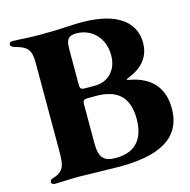

<svg xmlns="http://www.w3.org/2000/svg" viewBox="-108 -839 938 949"><g transform="rotate(-15 361.5 -365.0)"><path d="M391.3 4.3C637.8 4.3 712.4 -86.6 712.4 -207.4C712.4 -305 663.4 -376.1 546.5 -397.7C529.8 -400.6 529.5 -403.1 545.5 -409.1C623.6 -440 659.1 -491.1 659.1 -558.2C659.1 -609.4 638.5 -733.7 386.4 -733.7C329.5 -733.7 296.9 -727.3 183.2 -727.3C123.9 -726.2 71 -732.2 36.2 -732.2C25.6 -732.2 20.6 -726.6 20.6 -718.8C20.6 -710.9 26.6 -704.9 44 -700.3C102.3 -684.7 120.7 -666.2 120.7 -599.4V-170.5C120.4 -85.9 123.2 -45.8 58.2 -27C46.2 -23.4 40.5 -18.1 40.5 -9.9C40.5 -1.4 47.6 3.6 58.9 3.6C79.9 3.6 120.4 0.4 183.2 0C213.8 0.7 343 4.3 391.3 4.3ZM298.3 -137.1V-340.2C298.3 -357.2 304 -362.9 321 -363.3C340.9 -363.3 357.2 -363.6 366.5 -363.6C478 -363.6 531.2 -310.4 531.2 -203.1C531.2 -105.1 487.2 -41.9 382.1 -41.9C323.2 -41.9 298.3 -63.9 298.3 -137.1ZM298.3 -436.8V-603.7C298.3 -656.2 298.3 -687.5 352.3 -687.5C424.7 -687.5 490.8 -633.5 490.8 -538.4C490.8 -462.4 442.5 -416.9 381.4 -414.1C361.5 -413.4 343 -413.7 321 -414.1C304 -414.1 298.3 -419.7 298.3 -436.8Z"/></g></svg>

Font: Margiela Serif
Style: Bold
Weight: 700
Designer: Andreas Faust, Stefan Endress
Version: Version 1.002;FEAKit 1.0